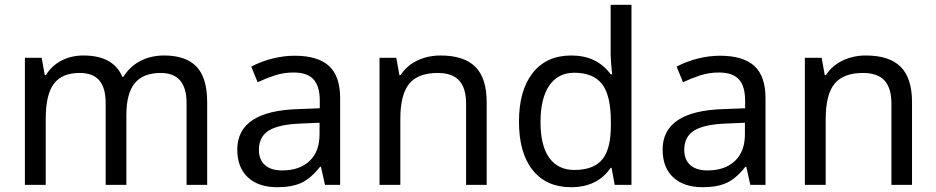

<svg xmlns="http://www.w3.org/2000/svg" viewBox="-20 -780 3949 810"><path d="M767.1 0V-345.2Q767.1 -472.2 658.2 -472.2Q583.5 -472.2 548.3 -428.7Q513.2 -385.3 513.2 -295.9V0H425.8V-345.2Q425.8 -408.7 399.2 -440.4Q372.6 -472.2 315.9 -472.2Q241.7 -472.2 207.3 -426.8Q172.9 -381.3 172.9 -277.8V0H85V-536.1H155.8L168.9 -462.9H173.8Q196.8 -502 238.5 -523.9Q280.3 -545.9 332 -545.9Q458 -545.9 496.1 -456.1H501Q526.9 -499 571.5 -522.5Q616.2 -545.9 672.9 -545.9Q763.7 -545.9 808.8 -499Q854 -452.1 854 -349.1V0Z M1351.1 0 1334 -76.2H1330.1Q1290 -25.9 1250.2 -8.1Q1210.4 9.8 1149.9 9.8Q1070.8 9.8 1025.9 -31.7Q981 -73.2 981 -148.9Q981 -312 1238.3 -319.8L1329.1 -323.2V-355Q1329.1 -416 1302.7 -445.1Q1276.4 -474.1 1218.3 -474.1Q1175.8 -474.1 1137.9 -461.4Q1100.1 -448.7 1066.9 -433.1L1040 -499Q1080.6 -520.5 1128.4 -532.7Q1176.3 -544.9 1223.1 -544.9Q1320.3 -544.9 1367.7 -502Q1415 -459 1415 -365.2V0ZM1169.9 -61Q1243.7 -61 1285.9 -100.8Q1328.1 -140.6 1328.1 -213.9V-262.2L1249 -258.8Q1156.7 -255.4 1114.5 -229.5Q1072.3 -203.6 1072.3 -147.9Q1072.3 -106 1097.9 -83.5Q1123.5 -61 1169.9 -61Z M1946.3 0V-342.8Q1946.3 -408.2 1917.2 -440.2Q1888.2 -472.2 1826.2 -472.2Q1743.7 -472.2 1706.3 -426.5Q1668.9 -380.9 1668.9 -277.8V0H1581.1V-536.1H1651.9L1665 -462.9H1669.9Q1694.8 -502.4 1739.7 -524.2Q1784.7 -545.9 1838.9 -545.9Q1937.5 -545.9 1985.4 -498Q2033.2 -450.2 2033.2 -349.1V0Z M2389.2 9.8Q2284.7 9.8 2227.1 -62.5Q2169.4 -134.8 2169.4 -267.1Q2169.4 -398.4 2227.3 -472.2Q2285.2 -545.9 2390.1 -545.9Q2498 -545.9 2556.2 -466.8H2562.5Q2561 -476.6 2558.6 -506.1Q2556.2 -535.6 2556.2 -545.9V-759.8H2644V0H2573.2L2560.1 -71.8H2556.2Q2500 9.8 2389.2 9.8ZM2403.3 -63Q2483.4 -63 2520.3 -106.7Q2557.1 -150.4 2557.1 -250V-266.1Q2557.1 -377.9 2519.8 -425.5Q2482.4 -473.1 2402.3 -473.1Q2334.5 -473.1 2297.4 -419.2Q2260.3 -365.2 2260.3 -265.1Q2260.3 -165.5 2297.1 -114.3Q2334 -63 2403.3 -63Z M3145.5 0 3128.4 -76.2H3124.5Q3084.5 -25.9 3044.7 -8.1Q3004.9 9.8 2944.3 9.8Q2865.2 9.8 2820.3 -31.7Q2775.4 -73.2 2775.4 -148.9Q2775.4 -312 3032.7 -319.8L3123.5 -323.2V-355Q3123.5 -416 3097.2 -445.1Q3070.8 -474.1 3012.7 -474.1Q2970.2 -474.1 2932.4 -461.4Q2894.5 -448.7 2861.3 -433.1L2834.5 -499Q2875 -520.5 2922.9 -532.7Q2970.7 -544.9 3017.6 -544.9Q3114.7 -544.9 3162.1 -502Q3209.5 -459 3209.5 -365.2V0ZM2964.4 -61Q3038.1 -61 3080.3 -100.8Q3122.6 -140.6 3122.6 -213.9V-262.2L3043.5 -258.8Q2951.2 -255.4 2908.9 -229.5Q2866.7 -203.6 2866.7 -147.9Q2866.7 -106 2892.3 -83.5Q2918 -61 2964.4 -61Z M3740.7 0V-342.8Q3740.7 -408.2 3711.7 -440.2Q3682.6 -472.2 3620.6 -472.2Q3538.1 -472.2 3500.7 -426.5Q3463.4 -380.9 3463.4 -277.8V0H3375.5V-536.1H3446.3L3459.5 -462.9H3464.4Q3489.3 -502.4 3534.2 -524.2Q3579.1 -545.9 3633.3 -545.9Q3731.9 -545.9 3779.8 -498Q3827.6 -450.2 3827.6 -349.1V0Z"/></svg>

Font: Noto Sans Southeast Asian
Style: Regular
Weight: 400
Designer: Monotype Design Team
Foundry: Monotype Imaging Inc.
Version: Version 1.06 uh; ttfautohint (v1.4.1)